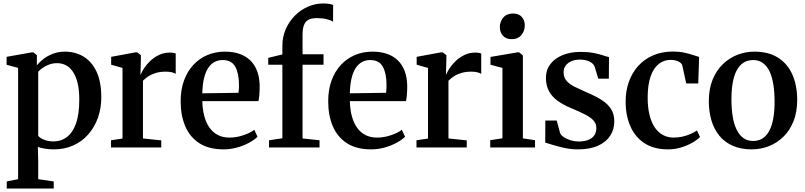

<svg xmlns="http://www.w3.org/2000/svg" viewBox="-20 -851 4648 1108"><path d="M19 237V196L84.5 183V-459L18 -477.5V-523L164 -549H172.5L193 -532L192.5 -474Q205.5 -490.5 228.5 -509Q251.5 -527.5 283.8 -540.2Q316 -553 354.5 -553Q414 -553 461.5 -524.8Q509 -496.5 536.8 -438.2Q564.5 -380 564.5 -289.5Q564.5 -226 545 -171.2Q525.5 -116.5 489.5 -75.5Q453.5 -34.5 403 -11.8Q352.5 11 290.5 11Q264.5 11 238.5 6.8Q212.5 2.5 198.5 -3L200.5 78V183L290 196V237ZM289.5 -35Q333 -35 366.5 -60.5Q400 -86 418.8 -139Q437.5 -192 437.5 -275Q437.5 -331.5 427.8 -371.8Q418 -412 400.5 -437.5Q383 -463 359.8 -474.8Q336.5 -486.5 310 -486.5Q284 -486.5 262.5 -478.2Q241 -470 225 -458.5Q209 -447 200.5 -437V-67.5Q208.5 -55.5 232.8 -45.2Q257 -35 289.5 -35Z M620.5 0V-41.5L687 -51.5V-459L621.5 -477.5V-523L762 -549H772L793 -532.5V-508L790.5 -420.5L793 -422.5Q797 -434 810 -454.8Q823 -475.5 844.5 -496.8Q866 -518 895.2 -532.8Q924.5 -547.5 960 -547.5Q973 -547.5 981 -545.8Q989 -544 994 -542.5V-424.5Q987.5 -429.5 973.2 -433.5Q959 -437.5 937 -437.5Q904.5 -437.5 879.5 -430Q854.5 -422.5 836.2 -410.5Q818 -398.5 805 -385V-52L910.5 -41V0Z M1270 11Q1186 11 1131.2 -24Q1076.5 -59 1049.5 -121.5Q1022.5 -184 1022.5 -267Q1022.5 -333.5 1041.8 -386.2Q1061 -439 1095.5 -476.2Q1130 -513.5 1176.5 -533.2Q1223 -553 1277.5 -553Q1372 -553 1424 -502.8Q1476 -452.5 1478.5 -358.5Q1478.5 -327 1476.8 -305Q1475 -283 1471.5 -267.5H1147.5Q1148.5 -220.5 1158.8 -181.8Q1169 -143 1188.5 -115Q1208 -87 1237 -72Q1266 -57 1305 -57Q1344.5 -57 1385 -70.8Q1425.5 -84.5 1447.5 -102L1466 -62Q1449 -44.5 1418.5 -27.8Q1388 -11 1349.2 0Q1310.5 11 1270 11ZM1147.5 -312.5 1356.5 -315.5Q1358 -326.5 1358.5 -338.8Q1359 -351 1359 -362Q1359 -427 1337.8 -465.8Q1316.5 -504.5 1264.5 -504.5Q1239 -504.5 1218.2 -493.5Q1197.5 -482.5 1182 -459.5Q1166.5 -436.5 1157.5 -400Q1148.5 -363.5 1147.5 -312.5Z M1532.5 0V-41.5L1609.5 -53V-477.5H1528V-517L1609.5 -537V-586Q1609.5 -638.5 1629.2 -683.2Q1649 -728 1682.2 -761.2Q1715.5 -794.5 1757.8 -812.8Q1800 -831 1845 -831Q1868 -831 1881.8 -828.2Q1895.5 -825.5 1902.5 -822.5L1902 -725.5Q1891 -734 1866 -740.2Q1841 -746.5 1809 -746.5Q1780 -746.5 1761.8 -737.8Q1743.5 -729 1734.8 -707.8Q1726 -686.5 1726 -650V-538H1847V-477.5H1726V-52L1824 -41.5V0Z M2121.5 11Q2037.5 11 1982.8 -24Q1928 -59 1901 -121.5Q1874 -184 1874 -267Q1874 -333.5 1893.2 -386.2Q1912.5 -439 1947 -476.2Q1981.5 -513.5 2028 -533.2Q2074.5 -553 2129 -553Q2223.5 -553 2275.5 -502.8Q2327.5 -452.5 2330 -358.5Q2330 -327 2328.2 -305Q2326.5 -283 2323 -267.5H1999Q2000 -220.5 2010.2 -181.8Q2020.5 -143 2040 -115Q2059.5 -87 2088.5 -72Q2117.5 -57 2156.5 -57Q2196 -57 2236.5 -70.8Q2277 -84.5 2299 -102L2317.5 -62Q2300.5 -44.5 2270 -27.8Q2239.5 -11 2200.8 0Q2162 11 2121.5 11ZM1999 -312.5 2208 -315.5Q2209.5 -326.5 2210 -338.8Q2210.5 -351 2210.5 -362Q2210.5 -427 2189.2 -465.8Q2168 -504.5 2116 -504.5Q2090.5 -504.5 2069.8 -493.5Q2049 -482.5 2033.5 -459.5Q2018 -436.5 2009 -400Q2000 -363.5 1999 -312.5Z M2383.5 0V-41.5L2450 -51.5V-459L2384.5 -477.5V-523L2525 -549H2535L2556 -532.5V-508L2553.5 -420.5L2556 -422.5Q2560 -434 2573 -454.8Q2586 -475.5 2607.5 -496.8Q2629 -518 2658.2 -532.8Q2687.5 -547.5 2723 -547.5Q2736 -547.5 2744 -545.8Q2752 -544 2757 -542.5V-424.5Q2750.5 -429.5 2736.2 -433.5Q2722 -437.5 2700 -437.5Q2667.5 -437.5 2642.5 -430Q2617.5 -422.5 2599.2 -410.5Q2581 -398.5 2568 -385V-52L2673.5 -41V0Z M2809 0V-42L2879.5 -53V-459L2810.5 -477.5V-522.5L2967 -549H2975.5L2997.5 -531.5V-52.5L3067.5 -42V0ZM2932 -625Q2900 -625 2882.2 -645Q2864.5 -665 2864.5 -694Q2864.5 -726 2884.2 -749.5Q2904 -773 2940.5 -773H2941.5Q2973.5 -773 2991 -753.5Q3008.5 -734 3008.5 -705Q3008.5 -673 2989 -649Q2969.5 -625 2933 -625Z M3315.5 11Q3275.5 11 3238.5 3Q3201.5 -5 3172.2 -14.2Q3143 -23.5 3126.5 -28L3127 -155.5H3192.5L3213 -81Q3218.5 -69.5 3235 -58.8Q3251.5 -48 3273.8 -41.2Q3296 -34.5 3318 -34.5Q3353 -34.5 3376 -44Q3399 -53.5 3410.2 -71Q3421.5 -88.5 3421.5 -112Q3421.5 -138.5 3403.8 -157Q3386 -175.5 3353.2 -192Q3320.5 -208.5 3274.5 -227.5Q3229 -246.5 3196.8 -270.2Q3164.5 -294 3147.5 -326.2Q3130.5 -358.5 3130.5 -402.5Q3130.5 -447.5 3156 -481Q3181.5 -514.5 3226.8 -533Q3272 -551.5 3330.5 -551.5Q3374.5 -551.5 3406 -545.2Q3437.5 -539 3459 -531.8Q3480.5 -524.5 3494.5 -521.5L3493.5 -397H3432.5L3411 -468.5Q3406.5 -479 3394.8 -488Q3383 -497 3366 -502Q3349 -507 3328.5 -507Q3301.5 -507.5 3279.8 -498.8Q3258 -490 3245.2 -473.8Q3232.5 -457.5 3232.5 -434Q3232.5 -403.5 3250.2 -383.8Q3268 -364 3296.5 -350Q3325 -336 3357 -322Q3389 -308.5 3419 -293.2Q3449 -278 3473 -258.8Q3497 -239.5 3511 -213.2Q3525 -187 3525 -151Q3525 -104 3501.2 -67.5Q3477.5 -31 3430.8 -10Q3384 11 3315.5 11Z M3835 11Q3753.5 11 3699.2 -24.5Q3645 -60 3617.8 -122.2Q3590.5 -184.5 3590.5 -263.5Q3590 -325.5 3608.8 -378.2Q3627.5 -431 3662.8 -470.2Q3698 -509.5 3748.8 -531.5Q3799.5 -553.5 3863.5 -553.5Q3900 -553.5 3929 -547.2Q3958 -541 3979.2 -533.5Q4000.5 -526 4014.5 -522.5L4009.5 -369.5H3940L3917.5 -473Q3915.5 -482 3906 -489.5Q3896.5 -497 3881.8 -501.2Q3867 -505.5 3849.5 -505.5Q3811.5 -505.5 3781.8 -482.2Q3752 -459 3735 -411.2Q3718 -363.5 3717.5 -290Q3717.5 -232 3728.2 -188Q3739 -144 3759 -115Q3779 -86 3806.5 -71.5Q3834 -57 3867.5 -57Q3895 -57 3920.2 -63Q3945.5 -69 3966.5 -78.5Q3987.5 -88 4002 -98L4019.5 -60.5Q4004.5 -44.5 3976 -28Q3947.5 -11.5 3911.2 -0.2Q3875 11 3835 11Z M4070.5 -267.5Q4070.5 -337.5 4092.2 -391Q4114 -444.5 4151.2 -480.5Q4188.5 -516.5 4235.5 -534.8Q4282.5 -553 4332.5 -553Q4416.5 -553 4471.5 -517.2Q4526.5 -481.5 4553.5 -418.8Q4580.5 -356 4580.5 -275Q4580.5 -204 4558.8 -150.2Q4537 -96.5 4499.8 -60.8Q4462.5 -25 4415.8 -7Q4369 11 4318.5 11Q4256 11 4209.2 -9.5Q4162.5 -30 4131.8 -67.2Q4101 -104.5 4085.8 -155.5Q4070.5 -206.5 4070.5 -267.5ZM4326.5 -37.5Q4366.5 -37.5 4394 -62.5Q4421.5 -87.5 4435.8 -137.8Q4450 -188 4450 -264Q4450 -315.5 4443.5 -359.2Q4437 -403 4422.5 -435.5Q4408 -468 4384.2 -486.2Q4360.5 -504.5 4326.5 -504.5Q4286 -504.5 4258 -479.8Q4230 -455 4215.5 -404.8Q4201 -354.5 4201 -277.5Q4201 -226 4207.8 -182.2Q4214.5 -138.5 4229.5 -106Q4244.5 -73.5 4268.2 -55.5Q4292 -37.5 4326.5 -37.5Z"/></svg>

Font: Merriweather 60pt SemiBold
Style: Regular
Weight: 600
Version: Version 2.100